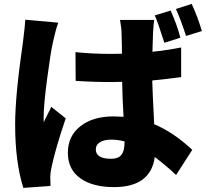

<svg xmlns="http://www.w3.org/2000/svg" viewBox="-20 -875 1040 960"><path d="M989.3 -719.7 910.2 -695.3Q882.8 -780.3 859.4 -830.1L938.5 -855.5Q970.7 -785.2 989.3 -719.7ZM881.8 -686.5 801.8 -661.1Q769.5 -763.7 753.9 -797.9L833 -822.3Q865.2 -751 881.8 -686.5ZM106.4 -776.4 271.5 -761.7Q259.8 -732.4 244.1 -661.1Q233.4 -614.3 215.8 -481.9Q198.2 -349.6 198.2 -287.1Q198.2 -267.6 199.2 -263.7Q205.1 -279.3 217.8 -303.2Q230.5 -327.1 236.3 -340.8L308.6 -283.2Q256.8 -130.9 237.3 -37.1Q231.4 -9.8 231.4 9.8Q231.4 39.1 232.4 54.7L96.7 64.5Q55.7 -64.5 55.7 -252.9Q55.7 -397.5 94.7 -664.1Q105.5 -749 106.4 -776.4ZM602.5 -161.1V-168Q568.4 -176.8 536.1 -176.8Q501 -176.8 480 -164.1Q459 -151.4 459 -127.9Q459 -81.1 536.1 -81.1Q571.3 -81.1 586.9 -100.6Q602.5 -120.1 602.5 -161.1ZM885.7 -637.7V-489.3Q787.1 -476.6 741.2 -472.7Q742.2 -425.8 751 -253.9Q846.7 -213.9 941.4 -126L860.4 0Q807.6 -49.8 753.9 -89.8Q733.4 60.5 549.8 60.5Q443.4 60.5 381.3 16.1Q319.3 -28.3 319.3 -111.3Q319.3 -194.3 381.8 -243.7Q444.3 -293 547.9 -293Q566.4 -293 597.7 -291Q591.8 -390.6 590.8 -465.8Q572.3 -464.8 535.2 -464.8Q446.3 -464.8 358.4 -470.7L357.4 -614.3Q443.4 -605.5 534.2 -605.5Q571.3 -605.5 589.8 -606.4Q589.8 -624 589.4 -647.5Q588.9 -670.9 588.4 -685.1Q587.9 -699.2 587.9 -707Q587.9 -732.4 580.1 -775.4H751Q747.1 -749 745.1 -709Q744.1 -683.6 742.2 -616.2Q809.6 -623 885.7 -637.7Z"/></svg>

Font: Gen Shin Gothic Monospace Heavy
Style: Bold
Weight: 800
Designer: [Source Han Sans]
Ryoko NISHIZUKA  (kana & ideographs); Paul D. Hunt (Latin, Greek & Cyrillic); Wenlong ZHANG  (bopomofo
Version: Version 1.002.20150607